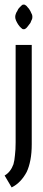

<svg xmlns="http://www.w3.org/2000/svg" viewBox="-37 -652 192 850"><path d="M103.5 -453.1Q103.5 -453.1 68.4 -453.1Q32.2 -453.1 32.2 -453.1Q32.2 -453.1 32.2 -397.5Q32.2 -341.8 32.2 -269.5Q32.2 -238.3 32.2 -207Q32.2 -175.8 32.2 -147.5Q32.2 -93.8 32.2 -57.6Q32.2 -21.5 32.2 -21.5Q32.2 -21.5 32.2 -21.5Q32.2 -21.5 32.2 -21.5Q32.2 10.7 29.3 34.2Q27.3 58.6 22.5 75.2Q16.6 91.8 6.8 104.5Q-2.9 117.2 -16.6 125Q-16.6 125 -1 151.4Q14.6 177.7 14.6 177.7Q14.6 177.7 14.6 177.7Q14.6 177.7 14.6 177.7Q36.1 167 52.7 149.4Q69.3 131.8 81.1 109.4Q91.8 86.9 97.7 55.7Q103.5 25.4 103.5 -13.7Q103.5 -13.7 103.5 -71.3Q103.5 -127.9 103.5 -201.2Q103.5 -232.4 103.5 -263.7Q103.5 -295.9 103.5 -325.2Q103.5 -378.9 103.5 -416Q103.5 -453.1 103.5 -453.1ZM106.4 -577.1Q106.4 -581.1 105.5 -585Q104.5 -588.9 101.6 -593.8Q99.6 -598.6 97.7 -602.5Q94.7 -607.4 91.8 -612.3Q88.9 -616.2 85.9 -619.1Q83 -623 80.1 -626Q76.2 -628.9 73.2 -630.9Q70.3 -631.8 68.4 -631.8Q68.4 -631.8 68.4 -631.8Q68.4 -631.8 68.4 -631.8Q65.4 -631.8 62.5 -630.9Q59.6 -628.9 56.6 -626Q53.7 -623 49.8 -619.1Q46.9 -616.2 43.9 -612.3Q41 -607.4 39.1 -602.5Q36.1 -598.6 34.2 -593.8Q32.2 -588.9 31.2 -585Q30.3 -581.1 30.3 -577.1Q30.3 -577.1 30.3 -577.1Q30.3 -577.1 30.3 -577.1Q30.3 -573.2 31.2 -569.3Q32.2 -565.4 34.2 -560.5Q36.1 -555.7 39.1 -550.8Q41 -546.9 43.9 -543Q46.9 -538.1 49.8 -535.2Q53.7 -531.2 56.6 -528.3Q59.6 -525.4 62.5 -523.4Q65.4 -522.5 68.4 -522.5Q68.4 -522.5 68.4 -522.5Q68.4 -522.5 68.4 -522.5Q70.3 -522.5 73.2 -523.4Q76.2 -525.4 80.1 -528.3Q83 -531.2 85.9 -535.2Q88.9 -538.1 91.8 -543Q94.7 -546.9 97.7 -550.8Q99.6 -555.7 101.6 -560.5Q104.5 -565.4 105.5 -569.3Q106.4 -573.2 106.4 -577.1Q106.4 -577.1 106.4 -577.1Q106.4 -577.1 106.4 -577.1Z"/></svg>

Font: AgendaMediumCondGoodkids
Style: AgendaMediumCondGoodkids
Weight: 500
Designer: ""
Version: ""